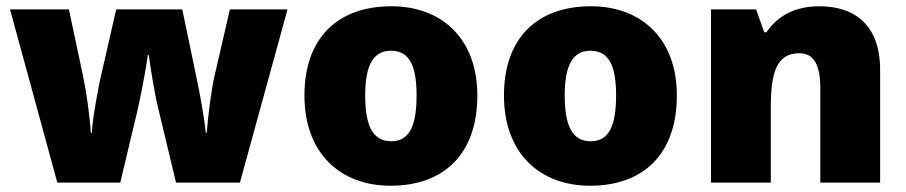

<svg xmlns="http://www.w3.org/2000/svg" viewBox="-20 -583 2894 613"><path d="M484 -242 542 0H746L898 -553H714L665 -341C655 -298 644 -213 640 -159H637C632 -211 617 -289 609 -327L562 -553H351L300 -330C296 -311 276 -212 273 -159H270C267 -212 255 -294 245 -341L200 -553H12L163 0H364L420 -235C433 -292 448 -377 452 -407H455C459 -377 472 -292 484 -242Z M1504 -278C1504 -461 1389 -563 1230 -563C1057 -563 952 -461 952 -278C952 -93 1067 10 1227 10C1399 10 1504 -93 1504 -278ZM1146 -278C1146 -372 1170 -421 1228 -421C1288 -421 1310 -372 1310 -278C1310 -183 1288 -132 1229 -132C1169 -132 1146 -183 1146 -278Z M2141 -278C2141 -461 2026 -563 1867 -563C1694 -563 1589 -461 1589 -278C1589 -93 1704 10 1864 10C2036 10 2141 -93 2141 -278ZM1783 -278C1783 -372 1807 -421 1865 -421C1925 -421 1947 -372 1947 -278C1947 -183 1925 -132 1866 -132C1806 -132 1783 -183 1783 -278Z M2596 -563C2518 -563 2462 -532 2427 -480H2420L2394 -553H2250V0H2441V-242C2441 -352 2460 -413 2532 -413C2579 -413 2599 -375 2599 -302V0H2790V-360C2790 -502 2710 -563 2596 -563Z"/></svg>

Font: Noto Sans Bengali Black
Style: Regular
Weight: 900
Designer: Jelle Bosma - Monotype Design Team
Foundry: Monotype Imaging Inc.
Version: Version 2.003